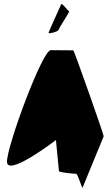

<svg xmlns="http://www.w3.org/2000/svg" viewBox="-20 -954 563 961"><path d="M15 -145C15 -65 260 -253 260 -253L275 -98C276 -90 356 -84 362 -84C368 -84 393 -6 393 -14L499 -272C499 -282 351 -702 347 -702C347 -702 276 -703 234 -703C192 -703 15 -225 15 -145ZM223 -789C222 -784 271 -794 274 -806C277 -818 332 -898 326 -898C320 -898 289 -944 286 -932C282 -922 224 -797 223 -789Z"/></svg>

Font: Ampere
Style: UltCnd
Weight: 400
Version: Version 1